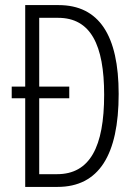

<svg xmlns="http://www.w3.org/2000/svg" viewBox="-20 -734 538 754"><path d="M210 -714H79V-394H26V-348H79V0H206C368 0 446 -125 446 -365C446 -595 369 -714 210 -714ZM208 -664C336 -664 389 -558 389 -362C389 -157 333 -50 204 -50H134V-348H252V-394H134V-664Z"/></svg>

Font: Noto Sans Myanmar UI ExtraCondensed Light
Style: Regular
Weight: 300
Width: 2
Designer: Monotype Design Team
Foundry: Monotype Imaging Inc.
Version: Version 2.103